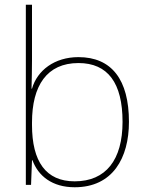

<svg xmlns="http://www.w3.org/2000/svg" viewBox="-20 -831 623 810"><path d="M115 -576V-811H89V-51H111L115 -155H117C141 -89 200 -41 295 -41C456 -41 524 -165 524 -317C524 -495 451 -590 311 -590C210 -590 137 -534 115 -457H113C114 -490 115 -544 115 -576ZM311 -565C435 -565 497 -481 497 -317C497 -157 427 -66 295 -66C174 -66 115 -149 115 -304V-314C115 -470 178 -565 311 -565Z"/></svg>

Font: Noto Sans Tamil UI Thin
Style: Regular
Weight: 100
Designer: Jelle Bosma - Monotype Design Team
Foundry: Monotype Imaging Inc.
Version: Version 2.004